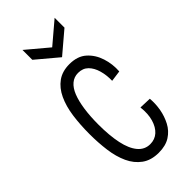

<svg xmlns="http://www.w3.org/2000/svg" viewBox="-236 -779 840 840"><g transform="rotate(-45 184.0 -359.0)"><path d="M203 11Q156 11 125 -11.5Q94 -34 76.5 -72Q59 -110 52.5 -159Q46 -208 46 -261Q46 -319 53 -369.5Q60 -420 78 -458.5Q96 -497 126 -518.5Q156 -540 200 -540Q250 -540 279.5 -513.5Q309 -487 322 -446.5Q335 -406 332 -363L281 -356Q282 -390 273.5 -420Q265 -450 247 -468Q229 -486 200 -486Q175 -486 156.5 -470.5Q138 -455 126.5 -426Q115 -397 109 -355.5Q103 -314 103 -263Q103 -195 113.5 -145.5Q124 -96 146.5 -69Q169 -42 203 -42Q232 -42 252 -60Q272 -78 281.5 -110.5Q291 -143 286 -186L342 -184Q345 -151 339 -117.5Q333 -84 317.5 -54.5Q302 -25 274 -7Q246 11 203 11ZM99 -729 199 -645 298 -729V-668L199 -584L99 -668Z"/></g></svg>

Font: Bricolage Grotesque 24pt Condensed ExtraLight
Style: Regular
Weight: 250
Width: 3
Designer: Mathieu Triay
Foundry: Atelier Triay
Version: Version 1.001;gftools[0.9.33.dev8+g029e19f]